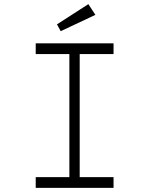

<svg xmlns="http://www.w3.org/2000/svg" viewBox="-20 -910 723 930"><path d="M153 0V-52H316V-648H153V-700H530V-648H366V-52H530V0ZM274 -759 256 -792 408 -890 442 -838Z"/></svg>

Font: Lexend Peta ExtraLight
Style: Regular
Weight: 250
Version: Version 1.007